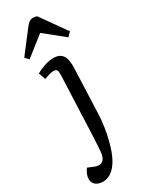

<svg xmlns="http://www.w3.org/2000/svg" viewBox="-299 -820 844 1091"><g transform="rotate(-30 123.5 -274.0)"><path d="M286.1 -605 261.2 -580.1 134.8 -682.1 7.8 -582 -14.2 -605 94.2 -746.1Q117.2 -776.9 139.2 -776.9Q149.4 -776.9 167 -772.9ZM190.9 -122.1Q188 -35.6 164.8 52.7Q141.6 141.1 106 184.1Q68.8 229 24.9 229Q-5.9 229 -23.2 215.6Q-40.5 202.1 -42 179.2Q-43.5 149.4 -18.1 113.8L22.9 130.9Q50.3 142.1 70.1 130.1Q89.8 118.2 94.2 82Q97.2 55.7 101.1 -22.9L117.2 -416Q118.2 -438 113 -447.5Q107.9 -457 91.8 -457Q73.2 -457 28.8 -440.9L13.2 -485.8Q35.6 -499.5 67.4 -510.3Q99.1 -521 128.9 -521Q169.9 -521 187.7 -493.7Q205.6 -466.3 202.1 -408.2Z"/></g></svg>

Font: Literata Book
Style: Italic
Weight: 400
Italic angle: -3°
Designer: Latin by Veronika Burian and Jose Scaglione. Greek by Irene Vlachou. Cyrillic by Vera Evstafieva
Foundry: TypeTogether
Version: Version 1.003;PS 001.003;hotconv 1.0.88;makeotf.lib2.5.64775